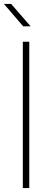

<svg xmlns="http://www.w3.org/2000/svg" viewBox="-33 -964 254 984"><path d="M84 -750H117V0H84ZM86 -829 -13 -944H24L124 -829Z"/></svg>

Font: Poiret One
Style: Regular
Weight: 400
Designer: Denis Masharov (denis.masharov@gmail.com), Cyreal (Charset Expansion)
Foundry: Denis Masharov
Version: Version 1.101